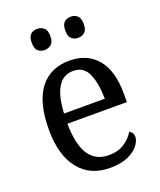

<svg xmlns="http://www.w3.org/2000/svg" viewBox="-140 -832 776 930"><g transform="rotate(-20 248.5 -367.0)"><path d="M266 10Q164 10 107 -62Q50 -134 50 -264Q50 -405 104 -475.5Q158 -546 257 -546Q348 -546 399.5 -485Q451 -424 451 -306V-262H144Q146 -152 180.5 -101Q215 -50 282 -50Q330 -50 363 -72Q396 -94 412 -123Q420 -120 426 -111.5Q432 -103 432 -90Q432 -70 414 -46.5Q396 -23 359.5 -6.5Q323 10 266 10ZM356 -314Q355 -395 333 -444Q311 -493 257 -493Q205 -493 177.5 -447Q150 -401 146 -314ZM337 -635Q316 -635 302.5 -647Q289 -659 289 -689Q289 -720 302.5 -732Q316 -744 337 -744Q356 -744 370 -732Q384 -720 384 -689Q384 -659 370 -647Q356 -635 337 -635ZM163 -635Q143 -635 129.5 -647Q116 -659 116 -689Q116 -720 129.5 -732Q143 -744 163 -744Q183 -744 197.5 -732Q212 -720 212 -689Q212 -659 197.5 -647Q183 -635 163 -635Z"/></g></svg>

Font: Noto Serif Khmer SemiCondensed
Style: Regular
Weight: 400
Width: 4
Designer: Danh Hong and the Monotype Design Team
Foundry: Monotype Imaging Inc.
Version: Version 2.004; ttfautohint (v1.8.4.7-5d5b)